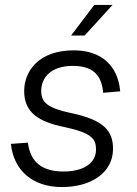

<svg xmlns="http://www.w3.org/2000/svg" viewBox="-20 -746 554 778"><path d="M268 -602H323L436 -726H362ZM231 12C349 12 438 -46 438 -143C438 -214 403 -260 267 -288C176 -308 147 -329 147 -377C147 -435 190 -479 275 -479C352 -479 392 -446 398 -370L467 -376C458 -480 391 -542 279 -542C137 -542 78 -458 78 -377C78 -293 132 -253 242 -231C353 -207 369 -183 369 -140C369 -81 313 -51 237 -51C152 -51 103 -88 93 -168L24 -163C36 -54 113 12 231 12Z"/></svg>

Font: Geist Light
Style: Italic
Weight: 300
Italic angle: -12°
Designer: Basement.studio, Andrés Briganti, Mateo Zaragoza
Foundry: Basement.studio, Vercel, Andrés Briganti, Guido Ferreyra, Mateo Zaragoza
Version: Version 1.500